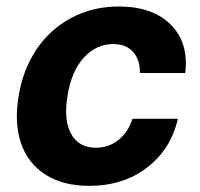

<svg xmlns="http://www.w3.org/2000/svg" viewBox="-20 -573 627 603"><path d="M259.9 10.7Q177.6 10.7 122.2 -25Q66.8 -60.7 45.6 -124.3Q24.5 -187.9 38.4 -270.6Q51.8 -354 94.6 -417.8Q137.4 -481.5 204.4 -517Q271.3 -552.6 353 -552.6Q459.5 -552.6 516.3 -495.6Q573.2 -438.6 561.8 -343.8H419.4Q420.1 -384.9 398.1 -409.8Q376.1 -434.7 335.9 -434.7Q282 -434.7 243.1 -391.9Q204.2 -349.1 192.1 -272.7Q179.3 -195.3 203.5 -152.2Q227.6 -109 281.2 -109Q321 -109 351.6 -133Q382.1 -157 396 -199.9H538.7Q516.7 -104.4 442.1 -46.9Q367.5 10.7 259.9 10.7Z"/></svg>

Font: Karasuma Gothic
Style: Bold Italic
Weight: 700
Italic angle: 9.39998°
Designer: Rasmus Andersson / Ryoko Nishizuka
Foundry: Genbu
Version: Version 1.00